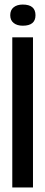

<svg xmlns="http://www.w3.org/2000/svg" viewBox="-20 -824 199 844"><path d="M34 0V-660H125V0ZM80 -711Q55 -711 40 -723Q25 -735 25 -757Q25 -780 40 -792Q55 -804 80 -804Q136 -804 136 -757Q136 -711 80 -711Z"/></svg>

Font: Bricolage Grotesque 96pt Condensed
Style: Regular
Weight: 400
Width: 3
Designer: Mathieu Triay
Foundry: Atelier Triay
Version: Version 1.001; ttfautohint (v1.8.4.7-5d5b);gftools[0.9.33.de